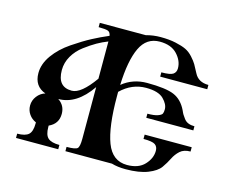

<svg xmlns="http://www.w3.org/2000/svg" viewBox="-100 -857 1231 1012"><g transform="rotate(15 515.5 -350.5)"><path d="M398.4 -414.1C352.2 -349 312.2 -316.4 278.3 -316.4C226.2 -316.4 200.2 -347 200.2 -408.2C200.2 -435.5 207.2 -461.3 221.2 -485.4C235.2 -509.4 253.7 -530.1 276.9 -547.4C300 -564.6 321 -578.6 339.8 -589.4C358.7 -600.1 378.3 -609.4 398.4 -617.2ZM966.8 -168.9V-192.4H710V-168.9C742.5 -168.9 763.8 -165.4 773.9 -158.2C784 -151 789.1 -140 789.1 -125C789.1 -97.7 778.2 -72.3 756.3 -48.8C734.5 -25.4 702.8 -13.7 661.1 -13.7C607.7 -13.7 570.3 -42 548.8 -98.6C527.3 -155.3 516.6 -238.9 516.6 -349.6V-374C557 -413.1 602.9 -432.6 654.3 -432.6C699.2 -432.6 731.1 -423.2 750 -404.3C768.9 -385.4 778.3 -366.9 778.3 -348.6C778.3 -338.2 777 -330.2 774.4 -324.7C771.8 -319.2 764.2 -314.1 751.5 -309.6C738.8 -305 720.1 -302.7 695.3 -302.7V-280.3H952.1V-302.7C939.1 -302.7 927.7 -304.7 918 -308.6C908.2 -312.5 900.1 -319 893.6 -328.1C887 -337.2 882.6 -343.6 880.4 -347.2C878.1 -350.7 874.7 -357.7 870.1 -368.2C853.2 -403.3 829.8 -427.2 799.8 -439.9C769.9 -452.6 720.7 -459 652.3 -459C600.9 -459 556 -443.4 517.6 -412.1C520.8 -501.3 533.5 -569.3 555.7 -616.2C577.8 -663.1 613 -686.5 661.1 -686.5C702.8 -686.5 734.5 -674.8 756.3 -651.4C778.2 -627.9 789.1 -602.5 789.1 -575.2C789.1 -560.9 784 -550.1 773.9 -543C763.8 -535.8 742.5 -532.2 710 -532.2V-508.8H966.8V-532.2C929.7 -532.2 904 -546.5 889.6 -575.2C879.9 -594.1 872.1 -608.6 866.2 -618.7C860.4 -628.7 851.2 -640.6 838.9 -654.3C826.5 -668 813.2 -678.2 798.8 -685.1C784.5 -691.9 765.5 -697.9 741.7 -703.1C717.9 -708.3 690.4 -710.9 659.2 -710.9C631.8 -710.9 605.5 -707.4 580.1 -700.2H329.1V-676.8C354.5 -676.8 371.6 -675.1 380.4 -671.9C389.2 -668.6 394.5 -660.5 396.5 -647.5C367.2 -635.1 338.1 -621.3 309.1 -606C280.1 -590.7 247.1 -570.5 210 -545.4C172.9 -520.3 142.7 -491.7 119.6 -459.5C96.5 -427.2 85 -394.5 85 -361.3C85 -313.2 106.1 -281.6 148.4 -266.6C130.9 -261.4 116.2 -251.1 104.5 -235.8C92.8 -220.5 86.9 -203.5 86.9 -184.6C86.9 -167 91.8 -151.2 101.6 -137.2C111.3 -123.2 124 -113 139.6 -106.4V-99.6C139.6 -71 133.6 -51.1 121.6 -40C109.5 -29 88.9 -23.4 59.6 -23.4V0H290V-23.4C260.7 -23.4 239.9 -29 227.5 -40C215.2 -51.1 209 -71 209 -99.6V-107.4C242.8 -122.4 259.8 -148.1 259.8 -184.6C259.8 -215.2 247.1 -238.9 221.7 -255.9C288.1 -255.9 347 -293.3 398.4 -368.2V-85.9C398.4 -57.3 394.9 -39.7 387.7 -33.2C380.5 -26.7 361 -23.4 329.1 -23.4V0H583C605.1 6.5 630.5 9.8 659.2 9.8C708.7 9.8 749 3.6 780.3 -8.8C811.5 -21.2 833.3 -36.1 845.7 -53.7C858.1 -71.3 868.5 -88.7 877 -106C885.4 -123.2 896.5 -138 910.2 -150.4C923.8 -162.8 942.7 -168.9 966.8 -168.9Z"/></g></svg>

Font: TriodPostnaja
Style: Medium
Weight: 500
Version: 20110805; ttfautohint (v0.96) -l 8 -r 50 -G 200 -x 14 -w "G"